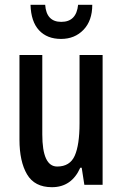

<svg xmlns="http://www.w3.org/2000/svg" viewBox="-20 -769 509 799"><path d="M407 -540V0H331L320 -71H314Q278 10 196 10Q124 10 92.5 -43.5Q61 -97 61 -188V-540H156V-210Q156 -76 218 -76Q271 -76 291 -121Q311 -166 311 -256V-540ZM364 -749Q364 -683 327.5 -645Q291 -607 234 -607Q176 -607 142.5 -643Q109 -679 107 -749H168Q173 -678 235 -678Q298 -678 305 -749Z"/></svg>

Font: Noto Sans Ethiopic ExtraCondensed Medium
Style: Regular
Weight: 500
Width: 2
Designer: Monotype Design Team
Foundry: Monotype Imaging Inc.
Version: Version 2.102; ttfautohint (v1.8.4.7-5d5b)